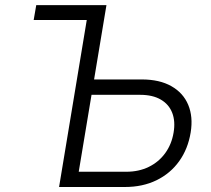

<svg xmlns="http://www.w3.org/2000/svg" viewBox="-20 -748 843 768"><path d="M114.7 -668 125 -727.5H348.1L337.9 -668ZM336.4 -430.2H546.9Q618.2 -430.2 665.5 -403.3Q712.9 -376.5 732.9 -328.6Q752.9 -280.8 742.7 -218.3Q731.9 -152.3 696.8 -103.3Q661.6 -54.2 606.2 -27.1Q550.8 0 479.5 0H216.3L336.9 -727.5H405.8L294.9 -61H485.4Q535.6 -61 575.4 -80.6Q615.2 -100.1 640.9 -135.5Q666.5 -170.9 674.3 -217.3Q682.1 -262.7 668.9 -296.6Q655.8 -330.6 623.3 -349.6Q590.8 -368.7 540.5 -368.7H326.7Z"/></svg>

Font: Inter 17pt Light
Style: Italic
Weight: 300
Italic angle: -9.3988°
Version: Version 4.001;git-66647c0bb